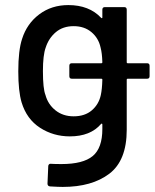

<svg xmlns="http://www.w3.org/2000/svg" viewBox="-20 -537 609 756"><path d="M569 -278V-237Q569 -227 559 -227H483Q479 -227 479 -223V-26Q479 95 410.5 147Q342 199 227 199Q211 199 177 197Q167 196 167 186L170 117Q170 113 173 110Q176 107 181 108Q195 109 222 109Q307 109 345 77.5Q383 46 383 -29V-47Q383 -49 381.5 -50Q380 -51 378 -49Q336 0 255 0Q190 0 137.5 -34Q85 -68 65 -134Q52 -178 52 -256Q52 -339 67 -384Q86 -444 134.5 -480.5Q183 -517 249 -517Q331 -517 378 -467Q380 -465 381.5 -465.5Q383 -466 383 -468V-499Q383 -509 393 -509H469Q479 -509 479 -499V-292Q479 -288 483 -288H559Q569 -288 569 -278ZM377 -163Q382 -186 383 -223Q383 -227 379 -227H263Q253 -227 253 -237V-278Q253 -288 263 -288H379Q383 -288 383 -292Q382 -328 376 -350Q368 -387 340 -410.5Q312 -434 270 -434Q228 -434 200 -410.5Q172 -387 160 -350Q149 -320 149 -257Q149 -188 159 -163Q169 -126 198.5 -102.5Q228 -79 270 -79Q314 -79 341.5 -102.5Q369 -126 377 -163Z"/></svg>

Font: Amber EN Medium
Style: Regular
Weight: 500
Designer: Jeremy Tribby
Foundry: Tribby Type Co.
Version: Version 1.403 November 24, 2021